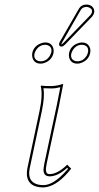

<svg xmlns="http://www.w3.org/2000/svg" viewBox="-20 -804 431 836"><path d="M152.3 -321.8Q167 -391.6 157.2 -429.2L159.7 -431.2Q171.4 -429.2 203.1 -429.2Q228.5 -429.7 255.4 -439Q255.4 -438 236.8 -342.8L183.1 -90.8Q174.8 -51.8 189 -46.9Q192.9 -45.9 196.8 -45.9Q231.9 -46.9 272.5 -86.9L290 -69.8Q235.4 0 183.6 10.3Q175.8 11.7 169.4 12.2Q103 12.2 97.2 -40.5Q96.2 -55.2 99.1 -70.8ZM280.8 -573.2Q287.1 -603.5 317.9 -615.2Q327.1 -619.1 336.4 -619.1Q364.7 -619.1 372.6 -592.8Q375 -582.5 372.6 -573.2Q366.2 -543 335.4 -530.8Q326.2 -526.9 316.9 -526.9Q288.6 -526.9 281.2 -553.2Q278.8 -563.5 280.8 -573.2ZM120.6 -573.2Q127 -603.5 158.2 -615.2Q167.5 -619.1 176.8 -619.1Q205.1 -619.1 212.4 -592.8Q214.8 -582.5 212.9 -573.2Q206.5 -543 175.8 -530.8Q166.5 -526.9 157.2 -526.9Q128.9 -526.9 121.1 -553.2Q118.7 -563.5 120.6 -573.2ZM355.5 -784.2Q379.9 -784.2 388.7 -764.6Q391.6 -756.8 390.1 -749Q387.2 -738.3 380.4 -731L262.2 -608.9Q254.4 -601.6 248.5 -601.1Q237.8 -601.1 237.3 -610.8Q237.3 -612.8 237.3 -613.8Q238.3 -618.2 241.7 -624L324.2 -767.1Q334.5 -783.7 355.5 -784.2ZM162.1 -319.8 108.9 -68.8Q98.1 -11.2 147.5 0Q158.2 2 169.4 2Q213.4 2 269.5 -61.5Q273.4 -65.9 276.4 -69.3L272.5 -73.2Q232.4 -36.6 196.8 -36.1Q171.4 -36.1 169.4 -61.5Q169.4 -63.5 169.4 -64.5Q169.9 -75.2 173.3 -93.3L227.1 -345.2Q232.4 -371.1 242.7 -424.3Q222.2 -418.9 203.1 -418.9Q187.5 -418.9 169.4 -419.9Q175.3 -382.3 162.1 -319.8ZM290.5 -570.8Q285.2 -546.4 306.6 -538.6Q312 -537.1 316.9 -537.1Q342.8 -537.1 357.9 -562.5Q361.3 -569.3 362.8 -575.2Q368.2 -599.6 347.2 -607.4Q341.8 -608.9 336.4 -608.9Q310.5 -608.9 295.9 -583.5Q292 -576.7 290.5 -570.8ZM130.4 -570.8Q125 -546.4 146.5 -538.6Q151.9 -537.1 157.2 -537.1Q183.1 -537.1 197.8 -562.5Q201.2 -569.3 203.1 -575.2Q208.5 -599.6 187 -607.4Q181.6 -608.9 176.8 -608.9Q150.9 -608.9 135.7 -583.5Q131.8 -576.7 130.4 -570.8ZM355.5 -773.9Q339.8 -772.9 332.5 -762.2L250.5 -619.1Q248.5 -615.2 247.1 -611.8Q247.1 -611.8 247.1 -611.3L248.5 -610.8Q252 -612.8 255.4 -616.2L373.5 -738.3Q378.4 -743.7 380.4 -751Q383.3 -765.6 366.2 -772Q361.3 -773.9 355.5 -773.9Z"/></svg>

Font: Linux Biolinum Outline O
Style: Italic
Weight: 400
Italic angle: -12°
Designer: Philipp H. Poll
Foundry: Philipp H. Poll
Version: Version 0.6.2